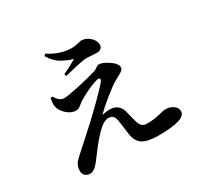

<svg xmlns="http://www.w3.org/2000/svg" viewBox="-177 -1048 1355 1306"><g transform="rotate(-30 500.0 -395.0)"><path d="M205.1 -548.8 218.8 -552.7Q250 -502 284.2 -502Q315.4 -502 403.8 -521.5Q492.2 -541 551.8 -558.6Q562.5 -561.5 577.1 -572.8Q591.8 -584 601.6 -584Q631.8 -584 677.7 -552.7Q723.6 -521.5 723.6 -491.2Q723.6 -479.5 714.4 -470.7Q705.1 -461.9 678.7 -448.2Q652.3 -434.6 646.5 -430.7Q612.3 -410.2 552.2 -361.8Q492.2 -313.5 452.1 -273.4Q483.4 -281.2 516.6 -281.2Q548.8 -281.2 572.3 -263.2Q595.7 -245.1 603.5 -213.9Q607.4 -198.2 616.7 -163.1Q626 -127.9 628.9 -116.2Q642.6 -70.3 685.5 -70.3Q740.2 -70.3 783.7 -81.5Q827.1 -92.8 838.9 -92.8Q877 -92.8 902.8 -74.7Q928.7 -56.6 928.7 -28.3Q928.7 39.1 714.8 39.1Q628.9 39.1 590.3 13.7Q551.8 -11.7 543 -70.3Q532.2 -159.2 527.3 -184.6Q520.5 -235.4 477.5 -235.4Q437.5 -235.4 386.7 -182.6Q370.1 -166 349.1 -141.6Q328.1 -117.2 314.9 -100.1Q301.8 -83 279.3 -52.7Q256.8 -22.5 251 -15.6Q214.8 31.2 181.6 31.2Q159.2 31.2 144 17.6Q128.9 3.9 128.9 -19.5Q128.9 -42 136.2 -59.6Q143.6 -77.1 151.4 -85.4Q159.2 -93.8 180.7 -114.3Q185.5 -118.2 254.4 -180.2Q323.2 -242.2 351.6 -268.6Q484.4 -392.6 552.7 -469.7Q567.4 -488.3 561.5 -496.1Q555.7 -503.9 533.2 -497.1Q474.6 -481.4 387.7 -430.7Q376 -423.8 360.8 -411.6Q345.7 -399.4 336.4 -394Q327.1 -388.7 314.5 -388.7Q278.3 -388.7 246.6 -415.5Q214.8 -442.4 204.1 -473.6Q194.3 -502.9 205.1 -548.8ZM475.6 -700.2Q450.2 -708 439.5 -711.9Q428.7 -715.8 401.4 -729.5Q374 -743.2 351.6 -765.1Q329.1 -787.1 310.5 -817.4L324.2 -829.1Q409.2 -773.4 498 -771.5Q522.5 -771.5 548.3 -777.8Q574.2 -784.2 580.1 -784.2Q615.2 -784.2 646 -757.3Q676.8 -730.5 676.8 -695.3Q676.8 -679.7 665 -668.9Q653.3 -658.2 630.9 -658.2Q614.3 -658.2 585.4 -660.6Q556.6 -663.1 543.9 -662.1Q511.7 -661.1 373 -626L366.2 -642.6Q415 -664.1 475.6 -700.2Z"/></g></svg>

Font: GenYoMin TW TTF Bold
Style: Regular
Weight: 700
Version: Version 1.300